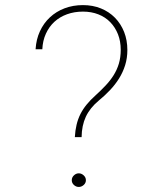

<svg xmlns="http://www.w3.org/2000/svg" viewBox="-20 -741 640 764"><path d="M277.8 -195.3Q279.3 -222.2 284.7 -244.6Q290 -267.1 300 -287.1Q310.1 -307.1 325 -325.2Q339.8 -343.3 359.9 -361.3Q380.9 -380.4 399.4 -399.9Q418 -419.4 431.6 -440.9Q445.3 -462.4 452.9 -487.5Q460.4 -512.7 460.4 -543Q460.4 -576.7 449.5 -604.5Q438.5 -632.3 418.9 -652.6Q399.4 -672.9 371.6 -683.8Q343.8 -694.8 310.1 -694.8Q275.9 -694.8 246.8 -684.3Q217.8 -673.8 196.5 -654.3Q175.3 -634.8 162.6 -606.9Q149.9 -579.1 148.4 -544.9H121.6Q124 -584.5 138.9 -616.7Q153.8 -648.9 178.7 -672.1Q203.6 -695.3 237.1 -708Q270.5 -720.7 310.1 -720.7Q349.1 -720.7 381.6 -707.5Q414.1 -694.3 437.5 -670.4Q460.9 -646.5 473.9 -613.8Q486.8 -581.1 486.8 -542Q486.8 -509.8 478 -481.7Q469.2 -453.6 453.9 -429Q438.5 -404.3 417.7 -382.3Q397 -360.4 373 -340.8Q337.9 -311.5 321.5 -276.4Q305.2 -241.2 304.7 -195.3ZM265.6 -23.9Q265.6 -35.2 274.2 -43.2Q282.7 -51.3 293.5 -51.3Q304.2 -51.3 313 -43.2Q321.8 -35.2 321.8 -23.9Q321.8 -12.7 313 -4.9Q304.2 2.9 293.5 2.9Q282.7 2.9 274.2 -4.9Q265.6 -12.7 265.6 -23.9Z"/></svg>

Font: TypoPRO Roboto Mono
Style: Regular
Weight: 250
Designer: Google
Version: Version 2.000986; 2015; ttfautohint (v1.3)